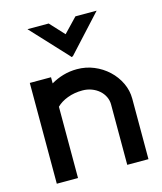

<svg xmlns="http://www.w3.org/2000/svg" viewBox="-108 -794 739 874"><g transform="rotate(-15 261.5 -357.0)"><path d="M274 -544Q272 -540 264 -540L262 -544L104 -714H204L266 -647L330 -714H430ZM483 0H383V-285Q383 -304 374.5 -321.5Q366 -339 351 -352Q336 -365 316 -372.5Q296 -380 273 -380Q235 -380 203 -368Q171 -356 151 -336V0H51V-475H151V-446Q178 -462 209 -471Q240 -480 274 -480Q316 -480 353.5 -464.5Q391 -449 420 -422Q449 -395 466 -359.5Q483 -324 483 -285Z"/></g></svg>

Font: Railway
Style: Regular
Weight: 400
Version: 1.000